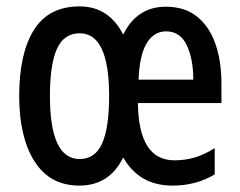

<svg xmlns="http://www.w3.org/2000/svg" viewBox="-20 -570 751 600"><path d="M498 -549Q558 -549 596.5 -517.5Q635 -486 653.5 -432Q672 -378 672 -309V-248H411Q413 -69 525 -69Q559 -69 589 -78Q619 -87 651 -107V-25Q593 10 519 10Q415 10 365 -78Q322 10 228 10Q136 10 88 -65.5Q40 -141 40 -270Q40 -403 86 -476.5Q132 -550 229 -550Q320 -550 365 -462Q408 -549 498 -549ZM499 -472Q461 -472 438.5 -435Q416 -398 413 -321H584Q584 -386 563.5 -429Q543 -472 499 -472ZM229 -466Q180 -466 158 -417.5Q136 -369 136 -270Q136 -73 229 -73Q277 -73 299 -121.5Q321 -170 321 -271Q321 -466 229 -466Z"/></svg>

Font: Noto Sans Gurmukhi ExtraCondensed Medium
Style: Regular
Weight: 500
Width: 2
Designer: Jelle Bosma - Monotype Design Team
Foundry: Monotype Imaging Inc.
Version: Version 2.004; ttfautohint (v1.8.4.7-5d5b)